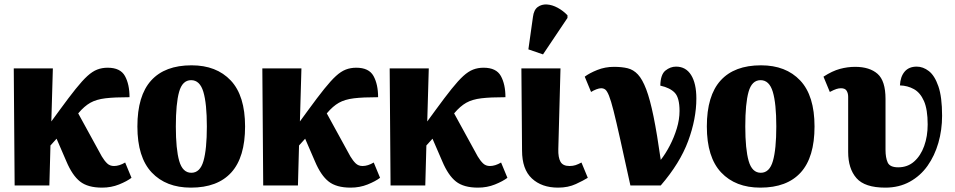

<svg xmlns="http://www.w3.org/2000/svg" viewBox="-20 -849 4374 879"><path d="M47 0 43 -536H222L215 -293L253 -345Q296 -404 326.5 -442Q357 -480 380 -501Q403 -522 425 -530.5Q447 -539 473 -539Q531 -539 552 -501Q573 -463 573 -404Q504 -404 462.5 -399Q421 -394 393.5 -378.5Q366 -363 339 -331L338 -330L446 -133Q458 -113 470.5 -101Q483 -89 502 -89Q526 -89 553 -105L582 -35Q561 -19 525 -4.5Q489 10 447 10Q382 10 346.5 -18Q311 -46 284 -110L239 -214L211 -183L206 0Z M854 10Q740 10 674.5 -59.5Q609 -129 609 -270Q609 -411 672 -480.5Q735 -550 857 -550Q971 -550 1036.5 -480.5Q1102 -411 1102 -270Q1102 -129 1039 -59.5Q976 10 854 10ZM856 -58Q896 -58 911.5 -112Q927 -166 927 -270Q927 -375 911 -428.5Q895 -482 855 -482Q815 -482 800 -428.5Q785 -375 785 -270Q785 -166 800.5 -112Q816 -58 856 -58Z M1185 0 1181 -536H1360L1353 -293L1391 -345Q1434 -404 1464.5 -442Q1495 -480 1518 -501Q1541 -522 1563 -530.5Q1585 -539 1611 -539Q1669 -539 1690 -501Q1711 -463 1711 -404Q1642 -404 1600.5 -399Q1559 -394 1531.5 -378.5Q1504 -363 1477 -331L1476 -330L1584 -133Q1596 -113 1608.5 -101Q1621 -89 1640 -89Q1664 -89 1691 -105L1720 -35Q1699 -19 1663 -4.5Q1627 10 1585 10Q1520 10 1484.5 -18Q1449 -46 1422 -110L1377 -214L1349 -183L1344 0Z M1768 0 1764 -536H1943L1936 -293L1974 -345Q2017 -404 2047.5 -442Q2078 -480 2101 -501Q2124 -522 2146 -530.5Q2168 -539 2194 -539Q2252 -539 2273 -501Q2294 -463 2294 -404Q2225 -404 2183.5 -399Q2142 -394 2114.5 -378.5Q2087 -363 2060 -331L2059 -330L2167 -133Q2179 -113 2191.5 -101Q2204 -89 2223 -89Q2247 -89 2274 -105L2303 -35Q2282 -19 2246 -4.5Q2210 10 2168 10Q2103 10 2067.5 -18Q2032 -46 2005 -110L1960 -214L1932 -183L1927 0Z M2535 10Q2460 10 2415 -32Q2370 -74 2370 -160L2367 -536H2546L2536 -166Q2535 -128 2546 -108.5Q2557 -89 2587 -89Q2603 -89 2615 -93Q2627 -97 2642 -105L2671 -35Q2652 -23 2616.5 -6.5Q2581 10 2535 10ZM2466 -600 2399 -623 2420 -772Q2424 -804 2442 -817Q2460 -830 2484 -828.5Q2508 -827 2533 -813.5Q2558 -800 2578 -779V-767Z M2866 0Q2838 -128 2819.5 -211Q2801 -294 2789 -341.5Q2777 -389 2768 -411Q2759 -433 2751 -439Q2743 -445 2732 -445Q2723 -445 2710 -440Q2697 -435 2686 -428L2657 -498Q2678 -514 2714 -528.5Q2750 -543 2791 -543Q2827 -543 2853.5 -536.5Q2880 -530 2900.5 -508Q2921 -486 2938.5 -440Q2956 -394 2972 -315.5Q2988 -237 3005 -117Q3027 -145 3046.5 -182.5Q3066 -220 3078.5 -261Q3091 -302 3091 -341Q3091 -401 3069.5 -424Q3048 -447 3003 -457Q3004 -508 3026.5 -526Q3049 -544 3075 -544Q3120 -544 3144 -505.5Q3168 -467 3168 -398Q3168 -305 3130.5 -203.5Q3093 -102 3005 0Z M3461 10Q3347 10 3281.5 -59.5Q3216 -129 3216 -270Q3216 -411 3279 -480.5Q3342 -550 3464 -550Q3578 -550 3643.5 -480.5Q3709 -411 3709 -270Q3709 -129 3646 -59.5Q3583 10 3461 10ZM3463 -58Q3503 -58 3518.5 -112Q3534 -166 3534 -270Q3534 -375 3518 -428.5Q3502 -482 3462 -482Q3422 -482 3407 -428.5Q3392 -375 3392 -270Q3392 -166 3407.5 -112Q3423 -58 3463 -58Z M4033 10Q3939 10 3901 -33.5Q3863 -77 3863 -153V-406Q3863 -422 3856 -433.5Q3849 -445 3830 -445Q3820 -445 3809 -441.5Q3798 -438 3779 -428L3750 -498Q3790 -524 3825 -533.5Q3860 -543 3895 -543Q3961 -543 3997.5 -511Q4034 -479 4034 -396V-163Q4034 -127 4044 -105Q4054 -83 4092 -83Q4135 -83 4165 -109.5Q4195 -136 4211 -180.5Q4227 -225 4227 -279Q4227 -348 4210 -386.5Q4193 -425 4164 -441Q4135 -457 4100 -458Q4102 -498 4121.5 -521Q4141 -544 4177 -544Q4206 -544 4232.5 -523.5Q4259 -503 4276 -454Q4293 -405 4293 -319Q4293 -254 4276 -195Q4259 -136 4226.5 -90Q4194 -44 4145 -17Q4096 10 4033 10Z"/></svg>

Font: Noto Serif Condensed Black
Style: Regular
Weight: 900
Width: 3
Designer: Monotype Design Team
Foundry: Monotype Imaging Inc.
Version: Version 2.015; ttfautohint (v1.8.4.7-5d5b)